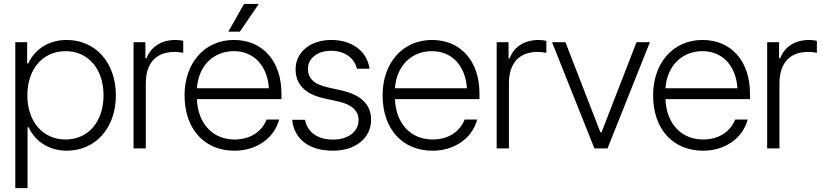

<svg xmlns="http://www.w3.org/2000/svg" viewBox="-20 -763 4233 987"><path d="M58.6 204.1H121.6V-108.9H127C163.1 -30.3 239.7 11.7 323.2 11.7C471.7 11.7 575.7 -106 575.7 -272.9C575.7 -439.9 471.7 -557.6 322.8 -557.6C236.3 -557.6 160.6 -514.6 125.5 -437H119.6V-545.9H58.6ZM120.6 -272.9C120.6 -408.2 200.2 -500 316.9 -500C433.6 -500 512.2 -408.7 512.2 -272.9C512.2 -137.2 433.6 -45.9 316.9 -45.9C200.2 -45.9 120.6 -137.7 120.6 -272.9Z M666.5 0H729.5V-334C729.5 -438.5 782.2 -496.1 877 -496.1C890.1 -496.1 905.3 -494.6 921.9 -491.7V-552.7C912.1 -555.7 893.1 -557.6 882.8 -557.6C812.5 -557.6 756.3 -524.9 733.4 -463.4H727.5V-545.9H666.5Z M1186 11.7C1295.9 11.7 1388.7 -50.3 1415 -148.4H1350.6C1325.7 -86.4 1267.1 -45.9 1186 -45.9C1073.7 -45.9 997.1 -127.4 992.2 -253.4H1426.8V-281.7C1426.8 -450.7 1328.6 -557.6 1182.6 -557.6C1032.7 -557.6 928.7 -440.4 928.7 -273.4C928.7 -100.1 1029.8 11.7 1186 11.7ZM992.2 -309.1C1000 -423.8 1076.2 -500 1182.6 -500C1284.2 -500 1354.5 -426.3 1362.3 -309.1ZM1153.8 -600.1H1212.9L1310.5 -742.7H1234.4Z M1691.9 11.7C1807.6 11.7 1887.7 -53.2 1887.7 -147C1887.7 -223.6 1838.9 -275.4 1734.4 -298.3L1666.5 -313.5C1592.3 -329.6 1563 -361.3 1563 -409.2C1563 -463.9 1612.8 -502 1682.6 -502C1751 -502 1802.7 -464.8 1814.5 -409.7H1879.9C1866.2 -502.4 1787.6 -557.6 1682.6 -557.6C1577.1 -557.6 1499.5 -495.6 1499.5 -407.2C1499.5 -330.6 1546.4 -279.3 1646.5 -257.3L1717.8 -241.7C1790 -225.6 1823.2 -193.4 1823.2 -145.5C1823.2 -85.9 1769.5 -45.4 1691.9 -45.4C1613.8 -45.4 1561 -82 1547.9 -147H1481.9C1492.7 -45.4 1571.3 11.7 1691.9 11.7Z M2204.1 11.7C2314 11.7 2406.7 -50.3 2433.1 -148.4H2368.7C2343.8 -86.4 2285.2 -45.9 2204.1 -45.9C2091.8 -45.9 2015.1 -127.4 2010.3 -253.4H2444.8V-281.7C2444.8 -450.7 2346.7 -557.6 2200.7 -557.6C2050.8 -557.6 1946.8 -440.4 1946.8 -273.4C1946.8 -100.1 2047.9 11.7 2204.1 11.7ZM2010.3 -309.1C2018.1 -423.8 2094.2 -500 2200.7 -500C2302.2 -500 2372.6 -426.3 2380.4 -309.1Z M2533.2 0H2596.2V-334C2596.2 -438.5 2648.9 -496.1 2743.7 -496.1C2756.8 -496.1 2772 -494.6 2788.6 -491.7V-552.7C2778.8 -555.7 2759.8 -557.6 2749.5 -557.6C2679.2 -557.6 2623 -524.9 2600.1 -463.4H2594.2V-545.9H2533.2Z M3035.6 0H3103L3320.8 -545.9H3252L3072.3 -83H3066.4L2886.7 -545.9H2817.9Z M3594.7 11.7C3704.6 11.7 3797.4 -50.3 3823.7 -148.4H3759.3C3734.4 -86.4 3675.8 -45.9 3594.7 -45.9C3482.4 -45.9 3405.8 -127.4 3400.9 -253.4H3835.4V-281.7C3835.4 -450.7 3737.3 -557.6 3591.3 -557.6C3441.4 -557.6 3337.4 -440.4 3337.4 -273.4C3337.4 -100.1 3438.5 11.7 3594.7 11.7ZM3400.9 -309.1C3408.7 -423.8 3484.9 -500 3591.3 -500C3692.9 -500 3763.2 -426.3 3771 -309.1Z M3923.8 0H3986.8V-334C3986.8 -438.5 4039.6 -496.1 4134.3 -496.1C4147.5 -496.1 4162.6 -494.6 4179.2 -491.7V-552.7C4169.4 -555.7 4150.4 -557.6 4140.1 -557.6C4069.8 -557.6 4013.7 -524.9 3990.7 -463.4H3984.9V-545.9H3923.8Z"/></svg>

Font: Guggenheim Sans Display Light
Style: Regular
Weight: 300
Designer: Modified by Tom Baber under direction of Pentagram Design 2023
Foundry: rsms
Version: Version 1.001;Glyphs 3.1.2 (3151)